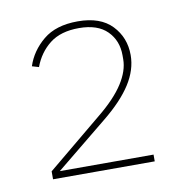

<svg xmlns="http://www.w3.org/2000/svg" viewBox="-53 -754 451 476"><g transform="rotate(-10 172.5 -516.5)"><path d="M300 -346V-329H44V-349L183 -464Q226 -499 246.5 -531Q267 -563 267 -592V-602Q267 -639 243 -663Q219 -687 172 -687Q126 -687 98.5 -665.5Q71 -644 58 -609L41 -614Q53 -651 85 -677.5Q117 -704 172 -704Q229 -704 258 -673.5Q287 -643 287 -599Q287 -562 264 -526Q241 -490 194 -452L64 -346Z"/></g></svg>

Font: IBM Plex Sans Thin
Style: Regular
Weight: 250
Designer: Mike Abbink, Paul van der Laan, Pieter van Rosmalen
Foundry: Bold Monday
Version: Version 3.201